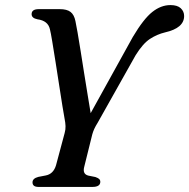

<svg xmlns="http://www.w3.org/2000/svg" viewBox="-20 -736 745 756"><path d="M375 -20.5Q375 0 344 0H131.5Q108 0 108 -18Q108 -33.5 131 -39.5L159.5 -45Q190 -50.5 200.5 -85L234.5 -212Q238.5 -226 238 -239.5Q237.5 -253 234.5 -267.5Q231.5 -282.5 225.8 -318.5Q220 -354.5 213 -400.2Q206 -446 198.8 -491.5Q191.5 -537 185.8 -572.2Q180 -607.5 176.5 -621Q169 -654.5 127.5 -660Q105 -664.5 104.5 -679.5Q104 -700 132.5 -700H215.5Q243.5 -700 257.8 -689Q272 -678 277 -653Q280 -639 285.5 -607.8Q291 -576.5 297.5 -535Q304 -493.5 311.2 -448.5Q318.5 -403.5 325.2 -362Q332 -320.5 337 -290.5L503 -590.5Q545.5 -662 579.8 -689Q614 -716 651 -716Q678.5 -716 691.8 -703.5Q705 -691 705 -673Q705 -625.5 630 -608.5Q598.5 -601 570.5 -582.8Q542.5 -564.5 514 -518.5L365 -253.5Q356 -239 351.2 -228.5Q346.5 -218 343.5 -207.5L312 -80.5Q303.5 -50.5 328 -44.5L355.5 -39Q367 -35 371 -30.8Q375 -26.5 375 -20.5Z"/></svg>

Font: Fraunces 9pt
Style: Italic
Weight: 400
Italic angle: -16°
Version: Version 1.000;[b76b70a41]